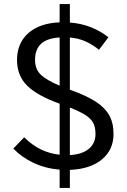

<svg xmlns="http://www.w3.org/2000/svg" viewBox="-20 -819 619 937"><path d="M321 10V98H271V9Q201 3 143 -24.5Q85 -52 45 -94L98 -149Q173 -74 271 -64V-313Q162 -352 112.5 -401Q63 -450 63 -526Q63 -608 118 -657Q173 -706 271 -710V-799H321V-709Q376 -705 424 -686Q472 -667 509 -637L463 -576Q431 -602 397.5 -617Q364 -632 321 -636V-381L325 -380Q402 -352 446.5 -323.5Q491 -295 512.5 -257.5Q534 -220 534 -165Q534 -88 477.5 -41Q421 6 321 10ZM271 -401V-636Q151 -630 151 -527Q151 -482 178.5 -455Q206 -428 271 -401ZM446 -165Q446 -197 435.5 -218Q425 -239 398.5 -256.5Q372 -274 321 -294V-62Q382 -66 414 -93Q446 -120 446 -165Z"/></svg>

Font: Niramit
Style: Regular
Weight: 400
Version: Version 1.000; ttfautohint (v1.6)